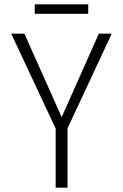

<svg xmlns="http://www.w3.org/2000/svg" viewBox="-20 -870 570 890"><path d="M141 -806H389V-850H141ZM238 0H293V-275L498 -714H438L266 -327L93 -714H32L238 -274Z"/></svg>

Font: Noto Sans Mono Condensed Light
Style: Regular
Weight: 300
Width: 3
Designer: Monotype Design Team
Foundry: Monotype Imaging Inc.
Version: Version 2.014